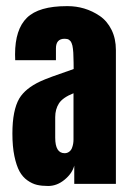

<svg xmlns="http://www.w3.org/2000/svg" viewBox="-20 -805 444 635"><path d="M21 -363.3Q21 -440.4 43.9 -479.5Q64 -512.7 112.8 -535.6Q137.7 -547.4 223.6 -576.7Q223.6 -577.1 223.6 -577.6Q223.6 -590.3 223.4 -597.9Q223.1 -605.5 222.9 -615.2Q222.7 -625 222.4 -630.9Q222.2 -636.7 221.2 -643.6Q220.2 -650.4 219.5 -654.1Q218.8 -657.7 216.8 -662.4Q214.8 -667 212.9 -669.2Q210.9 -671.4 208.3 -673.3Q205.6 -675.3 201.9 -676Q198.2 -676.8 193.8 -676.8Q165 -676.8 165 -645V-606H30.3Q29.8 -612.8 29.8 -625Q29.8 -708 69.1 -746.3Q108.4 -784.7 200.7 -784.7Q202.1 -784.7 204.1 -784.7Q231.9 -784.7 258.3 -776.9Q286.1 -768.6 310.3 -752Q334.5 -735.4 348.9 -706.3Q363.3 -677.2 363.3 -639.6V-196.8H225.6V-257.3Q218.8 -231.4 193.6 -210.7Q168.5 -189.9 139.2 -189.9Q118.2 -189.9 102.3 -193.6Q86.4 -197.3 70.6 -208.5Q54.7 -219.7 44.4 -238.5Q34.2 -257.3 27.6 -288.8Q21 -320.3 21 -363.3ZM162.6 -417.5V-349.6Q162.6 -298.3 193.8 -298.3Q202.1 -298.3 208.5 -303Q214.8 -307.6 217.8 -314.9Q220.7 -322.3 221.9 -329.3Q223.1 -336.4 223.1 -343.8V-496.6Q187.5 -482.4 175 -463.1Q162.6 -443.8 162.6 -417.5Z"/></svg>

Font: Anton
Style: Regular
Weight: 400
Foundry: vernon adams
Version: Version 1.000